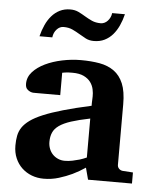

<svg xmlns="http://www.w3.org/2000/svg" viewBox="-52 -753 657 810"><g transform="rotate(5 276.5 -348.5)"><path d="M350.1 0 336.9 -49.8Q311 -32.2 282.7 -18.6Q257.8 -6.8 227.1 2.7Q196.3 12.2 163.1 12.2Q135.7 12.2 112.1 3.2Q88.4 -5.9 70.6 -22.7Q52.7 -39.6 42.5 -63.5Q32.2 -87.4 32.2 -117.2Q32.2 -139.6 35.9 -158.7Q39.6 -177.7 50.5 -194.1Q61.5 -210.4 82 -225.3Q102.5 -240.2 136.5 -254.4Q170.4 -268.6 219.7 -282.7Q269 -296.9 337.9 -312V-324.2Q337.9 -331.5 338.4 -337.4Q338.4 -344.2 338.9 -351.1Q339.4 -365.2 335.9 -381.6Q332.5 -397.9 322.3 -411.9Q312 -425.8 293.5 -434.8Q274.9 -443.8 245.1 -443.8Q234.9 -443.8 226.8 -443.4Q218.8 -442.9 213.4 -441.9Q207 -440.9 202.1 -439.9V-345.2H99.1Q86.4 -344.2 76.7 -347.7Q68.4 -350.6 61.3 -357.9Q54.2 -365.2 54.2 -380.9Q54.2 -408.7 74 -430.7Q93.8 -452.6 125.7 -468Q157.7 -483.4 197.5 -491.7Q237.3 -500 276.9 -500Q319.8 -500 355.5 -493.7Q391.1 -487.3 416.7 -469Q442.4 -450.7 456.3 -417.5Q470.2 -384.3 470.2 -330.1V-73.2Q470.2 -64 476.6 -57.4Q482.9 -50.8 492.2 -49.8L536.1 -46.9V0ZM336.9 -257.8Q288.6 -248 257.1 -237.8Q225.6 -227.5 207 -214.4Q188.5 -201.2 181.2 -184.3Q173.8 -167.5 173.8 -145Q173.8 -129.4 179 -116Q184.1 -102.5 193.6 -92.5Q203.1 -82.5 216.3 -76.7Q229.5 -70.8 245.1 -70.8Q261.2 -70.8 277.6 -74.2Q293.9 -77.6 307.1 -81.5Q322.8 -86.4 336.9 -92.8ZM444.3 -709Q438 -683.1 427.7 -660.6Q417.5 -638.2 402.8 -621.3Q388.2 -604.5 368.4 -594.7Q348.6 -585 323.2 -585Q303.7 -585 289.1 -592.5Q274.4 -600.1 260 -608.9Q245.6 -617.7 229.5 -625.2Q213.4 -632.8 191.4 -632.8Q174.8 -632.8 162.4 -619.1Q149.9 -605.5 147.5 -585H93.3Q99.6 -610.8 109.9 -633.3Q120.1 -655.8 134.8 -672.6Q149.4 -689.5 168.9 -699.2Q188.5 -709 213.4 -709Q232.9 -709 248 -701.7Q263.2 -694.3 277.6 -685.5Q292 -676.8 308.1 -669.4Q324.2 -662.1 346.2 -662.1Q354 -662.1 361.6 -665.8Q369.1 -669.4 375 -675.8Q380.9 -682.1 385 -690.7Q389.2 -699.2 390.1 -709Z"/></g></svg>

Font: Charis SIL Viet
Style: Bold
Weight: 700
Foundry: SIL International
Version: Version 5.000